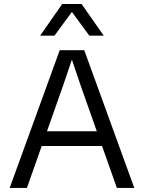

<svg xmlns="http://www.w3.org/2000/svg" viewBox="-20 -928 709 948"><path d="M396 -680.2 643.1 0H557.1L483.9 -207H186L112.8 0H27.8L274.9 -680.2ZM178.2 -752 287.1 -908.2H382.8L492.2 -752H420.9L335 -869.1L249 -752ZM211.9 -279.8H458L375 -515.1L335.9 -630.9H334L294.9 -515.1Z"/></svg>

Font: TASA Orbiter Deck
Style: Regular
Weight: 400
Designer: Weizhong Zhang
Version: Version 1.000;Glyphs 3.1.2 (3151)